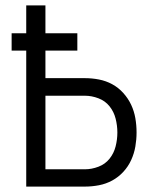

<svg xmlns="http://www.w3.org/2000/svg" viewBox="-20 -690 590 710"><path d="M77 0V-503H23V-567H77V-670H148V-567H266V-503H148V-401H294Q320 -401 346 -396Q372 -391 395 -378.5Q418 -366 436 -346Q454 -326 465 -302.5Q476 -279 480.5 -253Q485 -227 485 -200Q485 -174 480.5 -148Q476 -122 465 -98Q454 -74 436 -54.5Q418 -35 395 -22.5Q372 -10 346 -5Q320 0 294 0ZM294 -64Q319 -64 344 -73.5Q369 -83 385 -103Q401 -123 407.5 -148.5Q414 -174 414 -200Q414 -226 407.5 -251.5Q401 -277 385 -297Q369 -317 344 -326.5Q319 -336 294 -336H148V-64Z"/></svg>

Font: Lode
Style: Regular
Weight: 400
Monospace: yes
Designer: Belleve Invis
Foundry: Belleve Invis
Version: Version 29.2.0; ttfautohint (v1.8.3)